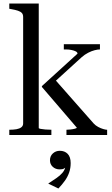

<svg xmlns="http://www.w3.org/2000/svg" viewBox="-20 -770 637 1095"><path d="M591 0H359V-30Q368 -30 382 -31.5Q396 -33 407 -36Q418 -39 418 -42L219 -274V-279L422 -464Q422 -472 412 -477Q402 -482 387.5 -485Q373 -488 357 -488H344V-518H550V-488H549Q537 -488 519.5 -483.5Q502 -479 482.5 -469Q463 -459 445 -443L277 -290L285 -326L514 -66Q525 -54 540 -46Q555 -38 569 -34Q583 -30 590 -30H591ZM201 -750V-40Q201 -37 211.5 -35Q222 -33 238.5 -31.5Q255 -30 273 -30V0H33V-30H34Q56 -30 73.5 -33Q91 -36 101.5 -44Q112 -52 112 -66V-673Q112 -688 104.5 -696Q97 -704 82 -709Q67 -714 44 -718L33 -720V-750ZM313 305 255 277Q281 260 302 245.5Q323 231 336.5 215Q350 199 353 180L358 182Q352 187 344.5 191.5Q337 196 320 196Q297 196 281 181.5Q265 167 265 144Q265 120 281.5 105Q298 90 321 90Q349 90 366 107.5Q383 125 383 160Q383 189 374.5 213.5Q366 238 350.5 260Q335 282 313 305Z"/></svg>

Font: Roboto Serif 144pt
Style: Regular
Weight: 400
Version: Version 1.008